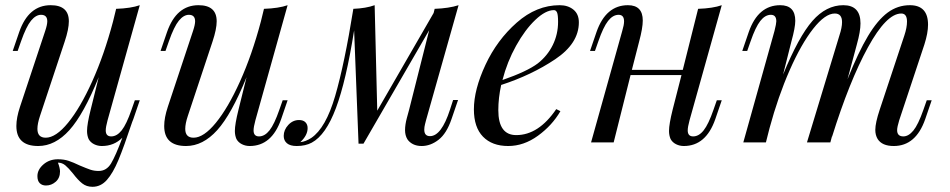

<svg xmlns="http://www.w3.org/2000/svg" viewBox="-20 -548 3656 739"><path d="M499 -162H518L493 -89Q491 -83 489 -79Q457 17 436 67.5Q415 118 391.5 144.5Q368 171 336 171Q313 171 296.5 158Q280 145 261 120Q244 99 231.5 88.5Q219 78 203 78Q211 99 211 112Q211 137 194.5 151.5Q178 166 157 166Q142 166 133 157Q124 148 124 130Q124 105 147 85Q170 65 203 65Q226 65 244 71Q262 77 287 89Q313 100 327.5 105Q342 110 360 110Q390 110 407.5 81Q425 52 451 -18Q419 14 372 14Q356 14 342 7Q328 0 321 -13Q315 -27 315 -44Q315 -70 329 -126L360 -251Q302 -108 247 -47Q192 14 127 14Q43 14 43 -63Q43 -95 57 -137L154 -429Q162 -453 162 -466Q162 -491 138 -491Q118 -491 99.5 -468.5Q81 -446 61 -389L48 -352H29L54 -425Q90 -528 175 -528Q245 -528 245 -466Q245 -436 229 -388L134 -102Q124 -72 124 -52Q124 -18 156 -18Q195 -18 242 -75.5Q289 -133 335 -235Q381 -337 415 -465L427 -514Q484 -516 518 -528L394 -85Q387 -59 387 -46Q387 -23 408 -23Q430 -23 448.5 -46.5Q467 -70 486 -125Z M1068 -162H1087L1062 -89Q1026 14 941 14Q925 14 911 7Q897 0 890 -13Q884 -27 884 -44Q884 -70 898 -126L929 -251Q871 -108 816 -47Q761 14 696 14Q612 14 612 -63Q612 -95 626 -137L723 -429Q731 -453 731 -466Q731 -491 707 -491Q687 -491 668.5 -468.5Q650 -446 630 -389L617 -352H598L623 -425Q659 -528 744 -528Q814 -528 814 -466Q814 -436 798 -388L703 -102Q693 -72 693 -52Q693 -18 725 -18Q764 -18 811 -75.5Q858 -133 904 -235Q950 -337 984 -465L996 -514Q1053 -516 1087 -528L963 -85Q956 -59 956 -46Q956 -23 977 -23Q999 -23 1017.5 -46.5Q1036 -70 1055 -125Z M1724 -163H1743L1718 -90Q1699 -34 1668 -10Q1637 14 1603 14Q1584 14 1570 7Q1556 0 1548 -12Q1539 -27 1539 -47Q1539 -68 1546 -94Q1553 -120 1555 -127L1632 -432L1379 5H1360L1343 -431Q1312 -236 1273 -132Q1234 -28 1180 1Q1156 14 1122 14Q1097 14 1084.5 3.5Q1072 -7 1072 -25Q1072 -48 1089.5 -67Q1107 -86 1131 -86Q1147 -86 1155.5 -77.5Q1164 -69 1164 -55Q1164 -27 1136 -1H1137Q1156 -3 1178 -17Q1234 -55 1270 -178.5Q1306 -302 1340 -514Q1389 -516 1422 -528L1432 -122L1649 -498L1653 -514Q1708 -516 1745 -528L1620 -86Q1619 -82 1616 -70.5Q1613 -59 1613 -49Q1613 -24 1635 -24Q1679 -24 1712 -126Z M1909 -221Q1898 -171 1898 -124Q1898 -28 1967 -28Q2053 -28 2121 -128L2137 -120Q2105 -65 2050.5 -25.5Q1996 14 1936 14Q1874 14 1839 -22Q1804 -58 1804 -127Q1804 -203 1848.5 -298.5Q1893 -394 1969 -461Q2045 -528 2134 -528Q2166 -528 2187 -511Q2208 -494 2208 -462Q2208 -381 2117 -320Q2026 -259 1909 -221ZM1914 -240Q2009 -273 2050 -304Q2087 -333 2107.5 -374.5Q2128 -416 2128 -464Q2128 -491 2124 -500Q2120 -509 2112 -509Q2080 -509 2040.5 -471.5Q2001 -434 1966.5 -372Q1932 -310 1914 -240Z M2739 -162H2758L2733 -89Q2697 14 2612 14Q2596 14 2582 7Q2568 0 2561 -13Q2555 -27 2555 -44Q2555 -70 2569 -126L2603 -259H2407L2342 0H2255L2375 -429Q2382 -452 2382 -466Q2382 -491 2361 -491Q2339 -491 2320.5 -467.5Q2302 -444 2283 -389L2270 -352H2251L2276 -425Q2312 -528 2397 -528Q2454 -528 2454 -469Q2454 -440 2440 -388L2412 -279H2608L2667 -514Q2724 -516 2758 -528L2634 -85Q2627 -59 2627 -46Q2627 -23 2648 -23Q2670 -23 2688.5 -46.5Q2707 -70 2726 -125Z M3566 -162 3541 -89Q3505 14 3420 14Q3375 14 3358 -13Q3349 -28 3349 -48Q3349 -75 3366 -126L3461 -412Q3471 -442 3471 -465Q3471 -496 3449 -496Q3392 -496 3320.5 -365.5Q3249 -235 3182 -20L3183 -26L3176 0H3086L3211 -412Q3221 -442 3221 -463Q3221 -496 3193 -496Q3156 -496 3110 -437.5Q3064 -379 3019.5 -278Q2975 -177 2942 -55L2928 0H2841L2961 -429Q2968 -457 2968 -466Q2968 -491 2947 -491Q2925 -491 2906.5 -467.5Q2888 -444 2869 -389L2856 -352H2837L2862 -425Q2898 -528 2983 -528Q3041 -528 3041 -468Q3041 -442 3026 -388L2994 -261Q3054 -407 3107 -467.5Q3160 -528 3226 -528Q3292 -528 3292 -458Q3292 -427 3278 -377L3242 -243Q3284 -348 3321 -409.5Q3358 -471 3396.5 -499.5Q3435 -528 3482 -528Q3552 -528 3552 -453Q3552 -421 3538 -377L3441 -85Q3433 -59 3433 -47Q3433 -23 3457 -23Q3477 -23 3495.5 -45.5Q3514 -68 3534 -125L3547 -162Z"/></svg>

Font: Playfair Display
Style: Italic
Weight: 400
Italic angle: -14°
Designer: Claus Eggers Sørensen
Foundry: Claus Eggers Sørensen
Version: Version 1.200; ttfautohint (v1.6)